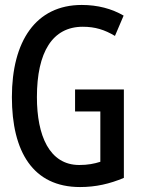

<svg xmlns="http://www.w3.org/2000/svg" viewBox="-20 -745 570 775"><path d="M303 10C367 10 423 -3 480 -27V-384H283V-295H385V-92C360 -84 334 -79 300 -79C179 -79 129 -198 129 -353C129 -535 192 -637 314 -637C364 -637 402 -625 444 -600L479 -682C431 -710 374 -725 310 -725C124 -725 28 -578 28 -353C28 -133 113 10 303 10Z"/></svg>

Font: Noto Sans Mono Condensed Medium
Style: Regular
Weight: 500
Width: 3
Designer: Monotype Design Team
Foundry: Monotype Imaging Inc.
Version: Version 2.014